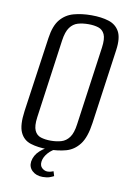

<svg xmlns="http://www.w3.org/2000/svg" viewBox="-84 -652 577 841"><g transform="rotate(10 204.5 -231.5)"><path d="M166.7 12Q123.1 12 90.5 1.8Q57.9 -8.3 43.4 -39.8Q28.9 -71.2 37.8 -135.3L85.2 -467.8Q92.9 -523.5 116.3 -551.6Q139.8 -579.7 175.3 -589.5Q210.8 -599.3 254.1 -599.3Q298.5 -599.3 330.8 -589.1Q363.2 -579 378.8 -550.9Q394.4 -522.8 386.7 -467.8L340 -135.5Q331.1 -70.5 306.9 -39Q282.8 -7.6 247.3 2.2Q211.7 12 166.7 12ZM172.6 -27.3Q198.2 -27.3 219.3 -33.4Q240.4 -39.4 254.8 -58.9Q269.2 -78.3 274.5 -117.8L323.4 -468Q328.9 -507.8 320 -527.1Q311 -546.4 291.9 -552.5Q272.9 -558.5 248 -558.5Q222.3 -558.5 201.2 -552.5Q180.1 -546.4 165.9 -527.1Q151.6 -507.8 146 -468L97.2 -117.8Q91.9 -78.3 100.8 -58.9Q109.6 -39.4 128.6 -33.4Q147.7 -27.3 172.6 -27.3ZM165.5 135.3Q136.8 135.3 119.1 118.8Q101.3 102.3 104.6 77.3Q109.3 48.6 132.3 27.8Q155.4 7 181 -0.6L212.6 0Q184.6 12 168.4 30.8Q152.1 49.7 149.4 68.8Q146.7 88.3 158 98.3Q169.4 108.3 182.1 108.3Q191.2 108.3 198.2 106Q205.2 103.8 208.6 102.4L214.9 123Q208.2 126.7 196.3 131Q184.3 135.3 165.5 135.3Z"/></g></svg>

Font: Alumni Sans SC Thin
Style: Italic
Weight: 100
Italic angle: -8°
Designer: Robert E. Leuschke
Foundry: Robert E. Leuschke
Version: Version 1.016